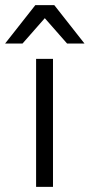

<svg xmlns="http://www.w3.org/2000/svg" viewBox="-46 -730 350 750"><path d="M95 -500H161V0H95ZM129 -659 42 -560H-26L92 -710H166L284 -560H216Z"/></svg>

Font: PT Root UI Web
Style: Regular
Weight: 400
Designer: Vitaly Kuzmin
Foundry: ParaType Ltd.
Version: Version 1.000W